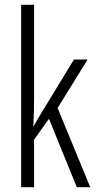

<svg xmlns="http://www.w3.org/2000/svg" viewBox="-20 -780 402 800"><path d="M122 -372V-760H68V0H122V-198L184 -285L300 0H356L220 -330L345 -532H288L154 -312C142 -293 133 -277 121 -255H119C121 -295 122 -330 122 -372Z"/></svg>

Font: Noto Sans Arabic ExtCond Light
Style: Regular
Weight: 300
Width: 2
Designer: Monotype Design Team, Nadine Chahine, Nizar Qandah and Khaled Hosny
Foundry: Monotype Imaging Inc.
Version: Version 2.012